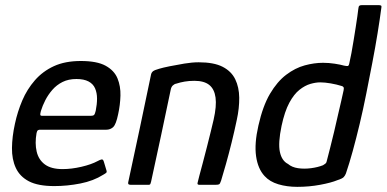

<svg xmlns="http://www.w3.org/2000/svg" viewBox="-20 -718 1502 746"><path d="M38 -237Q48 -284 66.5 -327.5Q85 -371 115.5 -406Q146 -441 189.5 -461Q233 -481 294 -481Q357 -481 390.5 -462.5Q424 -444 436.5 -413.5Q449 -383 448 -346.5Q447 -310 439 -274Q431 -235 420 -224.5Q409 -214 393 -214H135Q131 -214 127.5 -212Q124 -210 122 -201Q115 -161 122.5 -129Q130 -97 154.5 -79Q179 -61 223 -61Q258 -61 296.5 -70Q335 -79 359 -92Q368 -97 374.5 -98.5Q381 -100 384 -88L393 -58Q396 -50 393 -47Q390 -44 381 -39Q343 -15 292 -5Q241 5 191 5Q128 5 92.5 -13.5Q57 -32 41.5 -65.5Q26 -99 26.5 -143Q27 -187 38 -237ZM352 -288Q357 -313 357 -335Q357 -357 349.5 -374.5Q342 -392 324 -401.5Q306 -411 277 -411Q246 -411 223 -399.5Q200 -388 183.5 -369Q167 -350 156 -328.5Q145 -307 139 -287Q136 -276 136.5 -272Q137 -268 144 -268Q191 -268 238.5 -268Q286 -268 333 -268Q342 -268 345.5 -271.5Q349 -275 352 -288Z M487 0Q484 0 480.5 -1.5Q477 -3 478 -9Q501 -114 523 -219Q545 -324 567 -429Q569 -437 575 -441.5Q581 -446 599 -451Q612 -455 639 -460.5Q666 -466 696.5 -471Q727 -476 752 -476Q811 -476 845 -458.5Q879 -441 894 -410Q909 -379 909.5 -338.5Q910 -298 900 -252Q891 -209 880 -164.5Q869 -120 858 -81Q847 -42 839 -16Q835 -4 831.5 -2Q828 0 818 0H754Q745 0 748 -9Q749 -14 754.5 -35Q760 -56 768 -85.5Q776 -115 784 -147Q792 -179 799 -207Q806 -235 810 -253Q822 -306 817.5 -339Q813 -372 793 -388Q773 -404 735 -404Q715 -404 697.5 -401Q680 -398 665 -393Q658 -392 651.5 -386Q645 -380 643 -368Q625 -282 606 -192.5Q587 -103 567 -12Q566 -8 564.5 -4Q563 0 558 0Z M984 -230Q1001 -306 1029 -353.5Q1057 -401 1092 -427.5Q1127 -454 1164 -464Q1201 -474 1235 -474Q1258 -474 1280.5 -470.5Q1303 -467 1317 -463Q1327 -461 1331 -461.5Q1335 -462 1337 -471Q1341 -488 1345.5 -512Q1350 -536 1354 -561.5Q1358 -587 1362 -611.5Q1366 -636 1368.5 -655Q1371 -674 1372 -682Q1373 -693 1376 -695.5Q1379 -698 1385 -698H1452Q1457 -698 1460 -696.5Q1463 -695 1462 -690Q1456 -644 1447 -588.5Q1438 -533 1426.5 -473.5Q1415 -414 1403 -353.5Q1391 -293 1377.5 -236.5Q1364 -180 1350.5 -131Q1337 -82 1324 -44Q1321 -36 1315.5 -30Q1310 -24 1291 -18Q1267 -8 1224 0Q1181 8 1135 8Q1095 8 1061.5 -2Q1028 -12 1008 -34Q982 -62 975 -111Q968 -160 984 -230ZM1074 -229Q1060 -162 1067.5 -127.5Q1075 -93 1099 -81Q1114 -68 1138 -64.5Q1162 -61 1188.5 -64.5Q1215 -68 1235 -76Q1240 -79 1244 -82Q1248 -85 1249 -90Q1255 -114 1263 -144.5Q1271 -175 1278.5 -207.5Q1286 -240 1293 -270.5Q1300 -301 1306 -326.5Q1312 -352 1315 -367Q1317 -376 1314.5 -379.5Q1312 -383 1307 -384Q1288 -390 1265 -394Q1242 -398 1224 -398Q1207 -398 1186 -392Q1165 -386 1143.5 -369Q1122 -352 1104 -318.5Q1086 -285 1074 -229Z"/></svg>

Font: Glory Medium
Style: Italic
Weight: 500
Italic angle: -12°
Version: Version 1.011